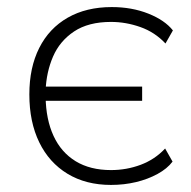

<svg xmlns="http://www.w3.org/2000/svg" viewBox="-20 -515 541 543"><path d="M294 8Q223 8 171 -23.5Q119 -55 91 -112.5Q63 -170 63 -248Q63 -324 91 -379.5Q119 -435 171.5 -465Q224 -495 296 -495Q353 -495 399.5 -476.5Q446 -458 469 -429L448 -392Q418 -424 377 -438.5Q336 -453 294 -453Q230 -453 189.5 -426Q149 -399 130 -355Q111 -311 109 -259L100 -270H382V-230H100L109 -241Q110 -177 131.5 -130.5Q153 -84 194 -59Q235 -34 294 -34Q338 -34 378 -49Q418 -64 447 -95L468 -58Q453 -38 425.5 -23Q398 -8 364.5 0Q331 8 294 8Z"/></svg>

Font: Nunito Sans 10pt ExtraLight
Style: Regular
Weight: 250
Designer: Vernon Adams
Foundry: Vernon Adams
Version: Version 3.101;gftools[0.9.27]